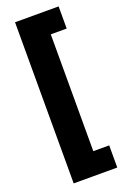

<svg xmlns="http://www.w3.org/2000/svg" viewBox="-170 -788 664 1010"><g transform="rotate(-20 162.0 -283.0)"><path d="M301 168H57V-734H301V-610H212V44H301Z"/></g></svg>

Font: Noto Sans Thaana Black
Style: Regular
Weight: 900
Designer: David Williams
Foundry: Google Inc.
Version: Version 3.001; ttfautohint (v1.8.4.7-5d5b)